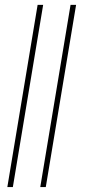

<svg xmlns="http://www.w3.org/2000/svg" viewBox="-20 -760 362 780"><path d="M155.3 -740.2 32.2 0H9.8L132.8 -740.2ZM289.1 -740.2 166 0H143.6L266.6 -740.2Z"/></svg>

Font: Inter Thin
Style: Italic
Weight: 250
Italic angle: -9.3988°
Designer: Rasmus Andersson
Foundry: rsms
Version: Version 4.001;git-66647c0bb